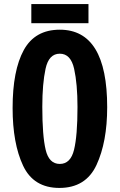

<svg xmlns="http://www.w3.org/2000/svg" viewBox="-20 -910 589 944"><path d="M42 -379Q42 -564 97 -664Q152 -764 274 -764Q507 -764 507 -383Q507 -212 454.5 -99Q402 14 272 14Q145 14 93.5 -95.5Q42 -205 42 -379ZM361 -384Q361 -497 344.5 -571.5Q328 -646 274 -646Q220 -646 204 -572Q188 -498 188 -385Q188 -243 204.5 -173.5Q221 -104 274 -104Q327 -104 344 -173.5Q361 -243 361 -384ZM134 -796V-890H415V-796Z"/></svg>

Font: Francois One
Style: Regular
Weight: 400
Designer: Vernon Adams
Foundry: Vernon Adams
Version: Version 2.000